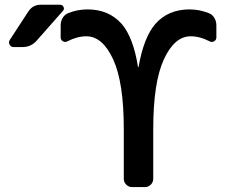

<svg xmlns="http://www.w3.org/2000/svg" viewBox="-20 -803 980 802"><path d="M771.5 -763.7Q813.5 -763.7 852.5 -748Q867.2 -742.2 875.5 -728Q883.8 -713.9 883.8 -697.3V-646.5Q883.8 -635.7 874 -630.4Q864.3 -625 854.5 -630.9Q814.5 -651.4 776.4 -651.4Q709 -651.4 664.6 -555.2Q620.1 -459 620.1 -263.7V-56.6Q620.1 -42 609.9 -31.7Q599.6 -21.5 585.9 -21.5H531.2Q517.6 -21.5 507.3 -31.7Q497.1 -42 497.1 -56.6V-263.7Q497.1 -459 452.6 -555.2Q408.2 -651.4 340.8 -651.4Q302.7 -651.4 262.7 -630.9Q252.9 -625 243.2 -630.4Q233.4 -635.7 233.4 -646.5V-697.3Q233.4 -713.9 241.7 -728Q250 -742.2 264.6 -748Q302.7 -763.7 345.7 -763.7Q434.6 -763.7 488.3 -703.1Q537.1 -646.5 556.6 -522.5Q556.6 -522.5 557.6 -522.5Q558.6 -522.5 558.6 -522.5Q580.1 -646.5 628.9 -703.1Q682.6 -763.7 771.5 -763.7ZM230.5 -783.2Q241.2 -783.2 245.1 -774.4Q247.1 -770.5 247.1 -767.6Q247.1 -761.7 242.2 -756.8L132.8 -632.8Q109.4 -606.4 74.2 -606.4H37.1Q25.4 -606.4 20.5 -616.2Q17.6 -621.1 17.6 -625Q17.6 -630.9 20.5 -635.7L97.7 -753.9Q116.2 -783.2 150.4 -783.2Z"/></svg>

Font: Gen Jyuu GothicL Medium
Style: Regular
Weight: 500
Designer: [Source Han Sans]
Ryoko NISHIZUKA  (kana & ideographs); Paul D. Hunt (Latin, Greek & Cyrillic); Wenlong ZHANG  (bopomofo
Version: Version 1.002.20150607